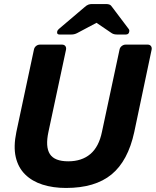

<svg xmlns="http://www.w3.org/2000/svg" viewBox="-20 -921 772 951"><path d="M307 10Q243 10 191 -6.5Q139 -23 104.5 -57Q70 -91 58 -143Q46 -195 61 -267L148 -675Q150 -686 158.5 -693Q167 -700 178 -700H287Q298 -700 303.5 -693Q309 -686 307 -675L220 -268Q204 -194 227 -158Q250 -122 318 -122Q385 -122 427.5 -158Q470 -194 485 -268L572 -675Q574 -686 583 -693Q592 -700 602 -700H712Q722 -700 727.5 -693Q733 -686 731 -675L645 -267Q614 -124 532.5 -57Q451 10 307 10ZM275 -750Q261 -750 263 -763Q264 -771 271 -777L397 -884Q409 -895 417.5 -898Q426 -901 435 -901H506Q516 -901 523 -898Q530 -895 537 -884L617 -778Q622 -772 620 -764Q618 -750 603 -750H561Q553 -750 546 -751.5Q539 -753 533 -757L458 -808L362 -757Q354 -753 347 -751.5Q340 -750 332 -750Z"/></svg>

Font: Rubik Light SemiBold
Style: Italic
Weight: 600
Italic angle: -12°
Version: Version 2.104